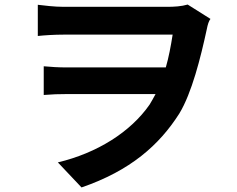

<svg xmlns="http://www.w3.org/2000/svg" viewBox="-20 -763 1040 843"><path d="M904 -680 804 -743C777 -735 745 -733 713 -733H260C217 -733 173 -739 146 -742V-605C173 -608 218 -611 261 -611H738C730 -560 721 -512 708 -467H269C238 -467 203 -469 172 -472V-346C208 -349 238 -350 274 -350H663C654 -333 646 -319 637 -304C553 -183 406 -91 234 -50L338 60C553 -14 679 -126 767 -264C822 -354 861 -510 888 -635C892 -656 897 -671 904 -680Z"/></svg>

Font: Spoqa Han Sans Neo Bold
Style: Bold
Weight: 700
Designer: [Spoqa Han Sans Neo] Dong-huui Kim  Younghwa Kang  Yujin Lee  [Noto Sans] Ryoko NISHIZUKA  (kana & ideographs); Paul D. 
Foundry: Spoqa (http://www.spoqa-han-sans.com)
Version: Version 1.100;hotconv 1.0.109;makeotfexe 2.5.65596